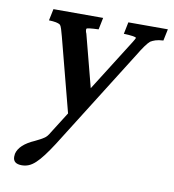

<svg xmlns="http://www.w3.org/2000/svg" viewBox="-75 -479 705 780"><g transform="rotate(10 277.5 -89.5)"><path d="M423 -337Q427 -344 429.5 -348Q432 -352 433 -355Q433 -355 433 -356Q433 -362 382 -364L392 -413H555L545 -365Q525 -364 513 -360Q501 -356 493 -351Q477 -338 447 -288L188 124Q168 155 152 176Q136 197 122 210Q108 223 94.5 228.5Q81 234 66 234Q30 234 30 205Q30 199 31 193Q40 154 102 127Q127 115 137 108Q149 101 160 81L215 -6L136 -309Q131 -327 127.5 -339Q124 -351 119 -356Q108 -364 73 -365L83 -413H288L278 -364Q229 -362 229 -358Q228 -357 228 -354Q228 -352 228.5 -348.5Q229 -345 232 -338L288 -123Z"/></g></svg>

Font: New Athena Unicode
Style: Bold Italic
Weight: 700
Designer: J. Rusten 1997; rev. by R. Hancock 2001, 2002, rev. by D. Mastronarde 2002-2021
Foundry: Society for Classical Studies (formerly American Philological Association)
Version: Version 5.008